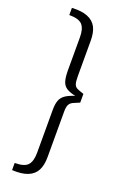

<svg xmlns="http://www.w3.org/2000/svg" viewBox="-176 -820 664 1036"><g transform="rotate(20 156.0 -302.0)"><path d="M46 -768Q102 -771 136.5 -757Q171 -743 186.5 -713.5Q202 -684 202 -637V-433Q202 -401 207 -387Q212 -373 225 -367Q238 -361 263 -353V-303Q240 -294 225.5 -287Q211 -280 204.5 -267Q198 -254 198 -227V34Q198 80 182.5 110Q167 140 132.5 154Q98 168 42 165V124Q98 124 117.5 101.5Q137 79 137 31V-215Q137 -250 145 -270.5Q153 -291 172 -304Q191 -317 225 -328Q192 -335 173.5 -347Q155 -359 148 -382Q141 -405 141 -445V-634Q141 -682 121.5 -704.5Q102 -727 46 -727Z"/></g></svg>

Font: Exo 2 Light
Style: Regular
Weight: 300
Designer: Natanael Gama
Foundry: Natanael Gama
Version: Version 2.010